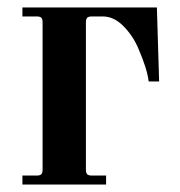

<svg xmlns="http://www.w3.org/2000/svg" viewBox="-20 -494 482 514"><path d="M40 0H264V-24H226C220 -24 215.8 -25.2 213.5 -27.5C211.2 -29.8 210 -34 210 -40V-434C210 -440 211.2 -444.2 213.5 -446.5C215.8 -448.8 220 -450 226 -450H255C275 -450 293.5 -441.3 310.5 -424C327.5 -406.7 340.7 -387 350 -365C366 -328.3 375.3 -298.7 378 -276H406L400 -474H40V-450H78C84 -450 88.2 -448.8 90.5 -446.5C92.8 -444.2 94 -440 94 -434V-40C94 -34 92.8 -29.8 90.5 -27.5C88.2 -25.2 84 -24 78 -24H40Z"/></svg>

Font: Km Standard TT
Style: Bold
Weight: 700
Designer: Alexey Kryukov <alexios@thessalonica.org.ru>
Version: Version 2.0.2